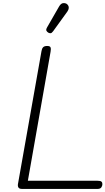

<svg xmlns="http://www.w3.org/2000/svg" viewBox="-20 -1227 685 1247"><path d="M123 0Q106.5 0 100.5 -8.2Q94.5 -16.5 96.5 -31L249.5 -895Q252 -911.5 260 -920Q268 -928.5 286.5 -928.5Q304.5 -928.5 308.2 -919.2Q312 -910 308.5 -891L161 -53H614Q632 -53 638.5 -47.5Q645 -42 645 -31.5Q645 -19.5 638 -9.8Q631 0 614 0ZM293.5 -1015Q285.5 -1020 281.5 -1027.5Q277.5 -1035 286.5 -1050.5L363.5 -1184.5Q376 -1206 391.2 -1206.8Q406.5 -1207.5 415.5 -1200Q427 -1189.5 426.5 -1176.8Q426 -1164 417.5 -1152L325 -1024Q316 -1011.5 308.2 -1011.2Q300.5 -1011 293.5 -1015Z"/></svg>

Font: Edu VIC WA NT Hand
Style: Regular
Weight: 400
Designer: Tina and Corey Anderson, Eben Sorkin, Mirko Velimirovic
Foundry: Google for Education
Version: Version 1.000